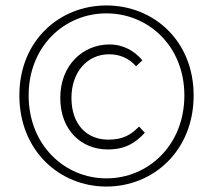

<svg xmlns="http://www.w3.org/2000/svg" viewBox="-20 -672 781 704"><path d="M370 12C543 12 690 -120 690 -322C690 -523 543 -652 370 -652C198 -652 51 -523 51 -322C51 -120 198 12 370 12ZM370 -18C217 -18 85 -140 85 -322C85 -503 217 -623 370 -623C524 -623 656 -503 656 -322C656 -140 524 -18 370 -18ZM375 -124C440 -124 476 -148 511 -185L490 -208C459 -177 431 -160 377 -160C296 -160 242 -218 242 -313C242 -409 301 -473 380 -473C420 -473 453 -458 479 -429L502 -451C474 -484 434 -509 381 -509C286 -509 201 -435 201 -313C201 -193 280 -124 375 -124Z"/></svg>

Font: Source Sans Pro Light
Style: Regular
Weight: 300
Designer: Paul D. Hunt
Foundry: Adobe Systems Incorporated
Version: Version 3.006;hotconv 1.0.111;makeotfexe 2.5.65597